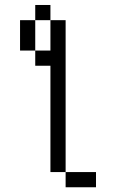

<svg xmlns="http://www.w3.org/2000/svg" viewBox="-20 -708 540 790"><path d="M187.5 -625H125V-687.5H187.5ZM62.5 -625H125V-500H62.5ZM125 -500H187.5V-625H250V0H187.5V-437.5H125ZM250 0H375V62.5H250Z"/></svg>

Font: ChillBitmapSE 16px
Style: Regular
Weight: 400
Designer: Designed by Warren2060
Foundry: ChillType
Version: Version 1.000